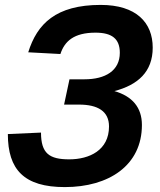

<svg xmlns="http://www.w3.org/2000/svg" viewBox="-20 -746 653 782"><path d="M244 16C423 16 558 -72 558 -237C558 -308 519 -354 446 -375C541 -400 602 -453 602 -552C602 -654 535 -726 390 -726C208 -726 131 -649 95 -533L226 -526C243 -578 281 -613 369 -613C436 -613 468 -588 468 -531C468 -458 409 -423 324 -423H263L241 -320H302C378 -320 424 -293 424 -231C424 -134 344 -97 262 -97C181 -97 147 -121 147 -206L12 -200C12 -55 78 16 244 16Z"/></svg>

Font: Geist SemiBold
Style: Italic
Weight: 600
Italic angle: -12°
Designer: Basement.studio, Andrés Briganti, Mateo Zaragoza
Foundry: Basement.studio, Vercel, Andrés Briganti, Guido Ferreyra, Mateo Zaragoza
Version: Version 1.500